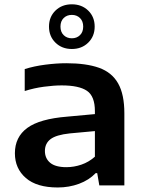

<svg xmlns="http://www.w3.org/2000/svg" viewBox="-20 -840 654 870"><path d="M241.5 9.5Q146.5 9.5 97 -33.5Q47.5 -76.5 47.5 -145.5Q47.5 -219 103.5 -260.2Q159.5 -301.5 285 -311.5L410 -323V-336.5Q410 -404 374 -428.5Q338 -453 259.5 -453Q224 -453 179 -447Q134 -441 92 -427.5V-527Q135 -540.5 185.8 -547Q236.5 -553.5 280.5 -553.5Q370.5 -553.5 428.8 -532.8Q487 -512 515.2 -462.2Q543.5 -412.5 543.5 -326.5V0H430L420.5 -55.5H413.5Q383.5 -24 338.2 -7.2Q293 9.5 241.5 9.5ZM183.5 -156Q183.5 -122.5 207.2 -102.5Q231 -82.5 281 -82.5Q315 -82.5 348.8 -94Q382.5 -105.5 410 -130V-246L296 -235.5Q234.5 -229 209 -209.5Q183.5 -190 183.5 -156ZM305.5 -618Q260.5 -618 231.2 -646.8Q202 -675.5 202 -719.5Q202 -763.5 231.2 -792Q260.5 -820.5 305.5 -820.5Q350.5 -820.5 379.8 -792Q409 -763.5 409 -719.5Q409 -675.5 379.8 -646.8Q350.5 -618 305.5 -618ZM305.5 -666.5Q328 -666.5 342.5 -680.8Q357 -695 357 -719.5Q357 -744 342.5 -758.2Q328 -772.5 305.5 -772.5Q283 -772.5 268.5 -758.2Q254 -744 254 -719.5Q254 -695 268.5 -680.8Q283 -666.5 305.5 -666.5Z"/></svg>

Font: Encode Sans Expanded SemiBold
Style: Regular
Weight: 600
Width: 7
Designer: Multiple Designers
Foundry: Impallari Type
Version: Version 3.000; ttfautohint (v1.8.3) -l 8 -r 50 -G 200 -x 14 